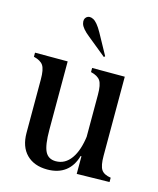

<svg xmlns="http://www.w3.org/2000/svg" viewBox="-112 -808 742 903"><g transform="rotate(15 259.0 -356.5)"><path d="M66 -126V-386Q66 -434 53.5 -453Q41 -472 7 -480V-500H80H166V-167Q166 -93 181 -62.5Q196 -32 233 -32Q278 -32 307 -72.5Q336 -113 345 -188H366V-86H340Q326 -36 291.5 -10Q257 16 204 16Q140 16 103 -21Q66 -58 66 -126ZM285 -480V-500H358H444V-115Q444 -67 456.5 -48Q469 -29 503 -24V-3L344 0V-386Q344 -434 331.5 -453Q319 -472 285 -480ZM197 -723Q210 -734 230 -724Q250 -714 274 -671L330 -569L325 -564L234 -638Q196 -668 190 -690Q184 -712 197 -723Z"/></g></svg>

Font: RL Madena Variable
Style: Regular
Weight: 400
Designer: I Kadek Wantara Putra
Foundry: Roughlines ID
Version: Version 1.000;Glyphs 3.1.2 (3151)